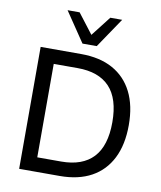

<svg xmlns="http://www.w3.org/2000/svg" viewBox="-101 -1036 936 1115"><g transform="rotate(10 367.5 -478.0)"><path d="M89 0V-719H328Q438 -719 514.5 -677Q591 -635 631.5 -555Q672 -475 672 -360Q672 -245 631.5 -164.5Q591 -84 514.5 -42Q438 0 328 0ZM181 -84H322Q447 -84 511 -152.5Q575 -221 575 -360Q575 -499 511 -567Q447 -635 322 -635H181ZM325 -780 206 -956H277L367 -839L458 -956H528L409 -780Z"/></g></svg>

Font: Nunitoga
Style: Medium
Weight: 500
Designer: Vernon Adams
Foundry: Vernon Adams
Version: Version 1.0